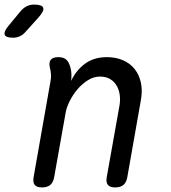

<svg xmlns="http://www.w3.org/2000/svg" viewBox="-126 -810 746 840"><path d="M129 -560Q152 -560 164 -549Q176 -538 182 -515Q186 -501 186.5 -485.5Q187 -470 185 -456Q208 -504 247 -532Q286 -560 341 -560Q381 -560 412 -546.5Q443 -533 463 -508Q483 -483 490.5 -448Q498 -413 490 -370L431 -35Q427 -12 414 -1Q401 10 378 10Q355 10 346 -1Q337 -12 341 -35L396 -344Q401 -370 398 -393.5Q395 -417 384.5 -435Q374 -453 356 -464Q338 -475 311 -475Q284 -475 258.5 -459Q233 -443 213 -419.5Q193 -396 179 -368Q165 -340 161 -316L111 -35Q107 -12 94 -1Q81 10 58 10Q35 10 26 -1Q17 -12 21 -35L95 -455Q98 -470 97 -485Q96 -500 92 -515Q87 -538 96.5 -549Q106 -560 129 -560ZM-36 -761Q-23 -776 -8.5 -783Q6 -790 23 -790Q58 -790 63 -776Q68 -762 42 -733L-14 -671Q-25 -658 -39 -651.5Q-53 -645 -69 -645Q-101 -645 -105.5 -658.5Q-110 -672 -88 -698Z"/></svg>

Font: Maple Mono
Style: Italic
Weight: 400
Italic angle: -10°
Monospace: yes
Designer: subframe7536
Version: Version 7.300